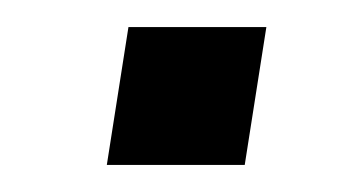

<svg xmlns="http://www.w3.org/2000/svg" viewBox="-20 -337 268 142"><path d="M59 -215 75 -317H177L161 -215Z"/></svg>

Font: Nunito Sans
Style: Italic
Weight: 400
Italic angle: -9°
Designer: Vernon Adams
Foundry: Vernon Adams
Version: Version 3.006; ttfautohint (v1.8.3)